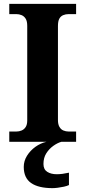

<svg xmlns="http://www.w3.org/2000/svg" viewBox="-20 -734 441 994"><path d="M28 0V-53H64Q79 -53 92 -58.5Q105 -64 113 -76.5Q121 -89 121 -111V-600Q121 -624 113 -637Q105 -650 92 -655.5Q79 -661 64 -661H28V-714H374V-661H336Q320 -661 307 -655.5Q294 -650 287 -637Q280 -624 280 -599V-112Q280 -91 287.5 -77.5Q295 -64 308 -58.5Q321 -53 336 -53H374V0ZM252 240Q179 240 141 213.5Q103 187 103 130Q103 99 120 72Q137 45 163.5 26Q190 7 221 0H298Q277 6 255.5 21.5Q234 37 219.5 60Q205 83 205 115Q205 143 224.5 155.5Q244 168 274 168Q288 168 303.5 166Q319 164 337 160V224Q327 229 311 232.5Q295 236 279 238Q263 240 252 240Z"/></svg>

Font: Noto Serif Hebrew
Style: Bold
Weight: 700
Version: Version 2.003